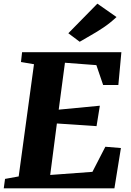

<svg xmlns="http://www.w3.org/2000/svg" viewBox="-30 -1028 716 1048"><path d="M-9.5 0 -2.5 -51.5 72 -65 155.5 -677.5 84.5 -689.5 90.5 -743H632.5L616 -564H533L496 -672.5L324.5 -685.5L290.5 -429.5L515 -451L497 -339.5L280.5 -354L244 -73L474.5 -90L545 -227L630 -220L594.5 0ZM405 -800 343 -846.5 501.5 -1008 606 -935Q571.5 -902.5 535 -878Q498.5 -853.5 465 -834.8Q431.5 -816 405 -800Z"/></svg>

Font: Merriweather Light 18pt Black
Style: Italic
Weight: 900
Italic angle: -7.8°
Version: Version 2.101